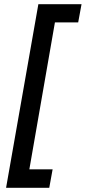

<svg xmlns="http://www.w3.org/2000/svg" viewBox="-20 -740 409 916"><path d="M9 156H215L231 68H120L242 -633H353L369 -720H163Z"/></svg>

Font: Fixel Display Medium
Style: Italic
Weight: 500
Italic angle: -10°
Designer: AlfaBravo + MacPaw
Foundry: Kyrylo Tkachov, Marchela Mozhyna, Serhii Makarenko, Maria Weinstein, Zakhar Kryvoshyya
Version: Version 1.210;Glyphs 3.2 (3217)